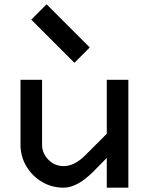

<svg xmlns="http://www.w3.org/2000/svg" viewBox="-20 -870 690 890"><path d="M275 0Q220 0 174.5 -27Q129 -54 102 -99.5Q75 -145 75 -200V-500H175V-200Q175 -159 204.5 -129.5Q234 -100 275 -100Q325 -100 375 -150L475 -250V-500H575V0H475V-138L413 -75Q338 0 275 0ZM325 -579 125 -779 196 -850 396 -650Z"/></svg>

Font: Monoikos Medium
Style: Regular
Weight: 500
Designer: Brian Krent
Version: Version 0.088